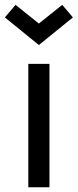

<svg xmlns="http://www.w3.org/2000/svg" viewBox="-35 -787 326 807"><path d="M84 0V-518.6H172.9V0ZM128.4 -597.7 -14.6 -713.9 30.3 -766.6 128.4 -688 226.6 -766.6 271.5 -713.9Z"/></svg>

Font: Voltaire
Style: Regular
Weight: 400
Designer: Yvonne Schüttler, Eben Sorkin, Emma Marichal
Foundry: Sorkin Type Co.
Version: Version 1.010; ttfautohint (v1.8.4.7-5d5b)